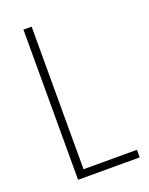

<svg xmlns="http://www.w3.org/2000/svg" viewBox="-136 -786 668 858"><g transform="rotate(-20 198.0 -357.0)"><path d="M84 0H377V-36H123V-714H84Z"/></g></svg>

Font: Noto Sans Thai Looped Condensed ExtraLight
Style: Regular
Weight: 200
Width: 3
Designer: Sasikarn Vongin, Ben Mitchell
Foundry: The Fontpad Ltd
Version: Version 1.001